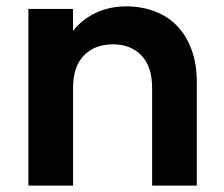

<svg xmlns="http://www.w3.org/2000/svg" viewBox="-20 -582 701 602"><path d="M457 -306Q457 -373 423.5 -408Q390 -443 334 -443Q277 -443 243 -408Q209 -373 209 -306V0H69V-554H209V-485Q236 -520 279 -541Q322 -562 376 -562Q424 -562 465 -546.5Q506 -531 535 -501Q564 -471 580.5 -426.5Q597 -382 597 -325V0H457Z"/></svg>

Font: SVN-Poppins SemiBold
Style: Regular
Weight: 600
Designer: Ninad Kale (Devanagari), Jonny Pinhorn (Latin)
Foundry: Indian Type Foundry
Version: Version 3.002 2017